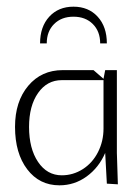

<svg xmlns="http://www.w3.org/2000/svg" viewBox="-20 -550 420 575"><path d="M120 -420H100Q100 -470 127.5 -500Q155 -530 200 -530Q245 -530 272.5 -500Q300 -470 300 -420H280Q280 -456 258 -478Q236 -500 200 -500Q164 -500 142 -478Q120 -456 120 -420ZM25 -170Q25 -246 64.5 -293Q104 -340 168 -340H260L290 -314L295 -340H330V-92L333 2L300 0L295 -92Q276 -48 239.5 -21.5Q203 5 158 5Q98 5 61.5 -43Q25 -91 25 -170ZM67 -170Q67 -105 94 -65Q121 -25 165 -25Q199 -25 228 -43.5Q257 -62 273.5 -94.5Q290 -127 290 -165V-310H165Q121 -310 94 -271.5Q67 -233 67 -170Z"/></svg>

Font: Glametrix
Style: Light
Weight: 300
Designer: gluk
Foundry: gluk
Version: Version 0.40